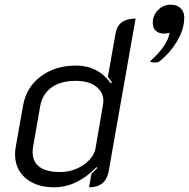

<svg xmlns="http://www.w3.org/2000/svg" viewBox="-20 -788 804 817"><path d="M702 -649Q690 -645 679 -645Q656 -645 643 -657Q630 -669 630 -691Q630 -723 652.5 -745.5Q675 -768 707 -768Q733 -768 748.5 -753Q764 -738 764 -714Q764 -663 733.5 -612.5Q703 -562 660 -528Q653 -522 638 -522Q625 -522 618 -527Q653 -557 675 -588.5Q697 -620 702 -649ZM44 -132Q44 -147 47 -163L78 -338Q92 -417 153.5 -463Q215 -509 304 -509Q397 -509 452 -433L456 -438Q446 -452 439 -461L472 -647Q483 -709 557 -709L442 -57Q429 9 359 9L369 -48Q369 -48 394 -73L391 -77Q307 9 210 9Q135 9 89.5 -29.5Q44 -68 44 -132ZM387 -160 418 -341Q420 -353 420 -358Q420 -396 388.5 -420Q357 -444 302 -444Q238 -444 199 -415.5Q160 -387 151 -336L121 -165Q119 -156 119 -140Q119 -99 148.5 -77.5Q178 -56 235 -56Q291 -56 335.5 -86.5Q380 -117 387 -160Z"/></svg>

Font: K2D Light
Style: Italic
Weight: 300
Italic angle: -10°
Designer: Katatrad Aksorn Co.,Ltd.
Foundry: Cadson Demak Co.,Ltd.
Version: Version 1.000; ttfautohint (v1.6)